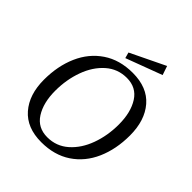

<svg xmlns="http://www.w3.org/2000/svg" viewBox="-245 -1066 1240 1240"><g transform="rotate(45 375.0 -446.5)"><path d="M63 -283Q63 -408 106.5 -507Q150 -606 234.5 -663Q319 -720 438 -720Q571 -720 641 -639Q711 -558 711 -421Q711 -296 667.5 -197Q624 -98 539.5 -41.5Q455 15 336 15Q204 15 133.5 -66Q63 -147 63 -283ZM610 -420Q610 -531 565.5 -600.5Q521 -670 434 -670Q351 -670 290 -616Q229 -562 197 -473.5Q165 -385 165 -284Q165 -174 209.5 -104.5Q254 -35 341 -35Q424 -35 485 -89Q546 -143 578 -231Q610 -319 610 -420ZM325 -793 563 -908 584 -846 336 -753Z"/></g></svg>

Font: Andada Pro
Style: Italic
Weight: 400
Italic angle: -7°
Designer: Carolina Giovagnoli
Foundry: Huerta Tipografica
Version: Version 3.005; ttfautohint (v1.8.4)